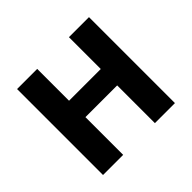

<svg xmlns="http://www.w3.org/2000/svg" viewBox="-191 -1065 1382 1382"><g transform="rotate(-45 500.0 -373.5)"><path d="M662 -320V64H866V-811H662V-487H339V-811H134V64H339V-320Z"/></g></svg>

Font: LINE Seed JP_OTF ExtraBold
Style: Regular
Weight: 800
Designer: LY Corporation & Fontrix & Fontworks
Version: Version 1.013